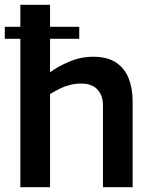

<svg xmlns="http://www.w3.org/2000/svg" viewBox="-22 -782 635 802"><path d="M-2 -620V-670H309V-620ZM63 0V-762H187V-480Q219 -504 267.5 -524.5Q316 -545 367 -545Q426 -545 462.5 -521Q499 -497 515.5 -454.5Q532 -412 532 -358V0H408V-343Q408 -371 397 -391.5Q386 -412 366 -422.5Q346 -433 319 -433Q293 -433 271 -427.5Q249 -422 228.5 -412Q208 -402 187 -389V0Z"/></svg>

Font: Exo Thin SemiBold
Style: Regular
Weight: 600
Version: Version 2.000